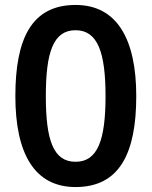

<svg xmlns="http://www.w3.org/2000/svg" viewBox="-20 -745 612 775"><path d="M530 -357C530 -589 451 -725 285 -725C107 -725 42 -588 42 -357C42 -127 118 10 285 10C463 10 530 -127 530 -357ZM165 -357C165 -534 195 -623 285 -623C374 -623 406 -534 406 -357C406 -179 374 -92 285 -92C195 -92 165 -180 165 -357Z"/></svg>

Font: Noto Sans New Tai Lue Semibold
Style: Regular
Weight: 600
Designer: Monotype Design Team
Foundry: Monotype Imaging Inc.
Version: Version 2.004